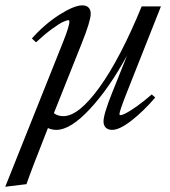

<svg xmlns="http://www.w3.org/2000/svg" viewBox="-75 -485 643 725"><path d="M138.2 5.4Q120.6 5.4 106 -1.5Q43 157.7 24.9 210.4L-55.2 220.2L162.1 -323.7Q187 -385.7 187 -403.3Q187 -408.7 183.6 -408.7Q176.8 -408.7 162.6 -402.1Q148.4 -395.5 120.6 -375.2Q92.8 -355 61 -325.2L45.4 -339.8Q93.8 -394 149.4 -429.4Q205.1 -464.8 235.8 -464.8Q251 -464.8 259.3 -456.5Q267.6 -448.2 267.6 -433.1Q267.6 -406.2 233.4 -320.8L128.4 -57.6Q143.6 -46.4 164.1 -46.4Q222.2 -46.4 300.8 -155.5Q379.4 -264.6 460 -460.9H532.7L403.8 -135.3Q376 -64.9 376 -54.2Q376 -50.3 380.4 -50.3Q386.2 -50.3 400.4 -57.4Q414.6 -64.5 441.2 -83.3Q467.8 -102.1 498 -128.4L511.2 -116.7Q466.8 -64.9 421.6 -29.8Q376.5 5.4 348.6 5.4Q333 5.4 324.5 -2.9Q315.9 -11.2 315.9 -26.4Q315.9 -54.2 349.6 -137.7L404.8 -275.4Q336.9 -150.9 263.9 -72.8Q190.9 5.4 138.2 5.4Z"/></svg>

Font: Elstob 6pt
Style: Italic
Weight: 400
Italic angle: -20°
Designer: Peter S. Baker
Version: Version 1.015